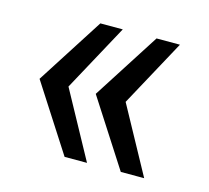

<svg xmlns="http://www.w3.org/2000/svg" viewBox="-69 -590 622 571"><g transform="rotate(15 241.5 -304.5)"><path d="M174 -99H243L131 -304L243 -510H174L42 -304ZM347 -99H419L307 -304L419 -510H347L215 -304Z"/></g></svg>

Font: Saira UNSAM Medium SC
Style: Regular
Weight: 500
Designer: Hector Gatti with collaboration of the Omnibus-Type team
Foundry: Omnibus-Type
Version: Version 1.072;PS 001.072;hotconv 1.0.88;makeotf.lib2.5.64775